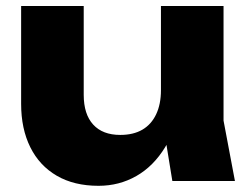

<svg xmlns="http://www.w3.org/2000/svg" viewBox="-20 -591 817 627"><path d="M301.8 15.8Q222 15.8 165.4 -17.1Q108.8 -50 78.9 -110.3Q49 -170.6 49 -251.8V-571.4H253.4V-281.4Q253.4 -218 284.3 -184.2Q315.2 -150.4 372.6 -150.4Q415.6 -150.4 444.9 -167.5Q474.2 -184.6 489.9 -217.7Q505.6 -250.8 505.6 -296.6L568.6 -263.8Q557.6 -173.2 519.5 -110.7Q481.4 -48.2 425.3 -16.2Q369.2 15.8 301.8 15.8ZM542.8 0 505.6 -228.6V-571.4H710V-197.2L747.2 0Z"/></svg>

Font: Unbounded
Style: Regular
Weight: 400
Designer: Luke Prowse, Jean-Baptiste Morizot, Fátima Lázaro, Florian Runge
Foundry: NaN
Version: Version 1.701;gftools[0.9.28.dev5+ged2979d]